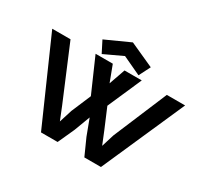

<svg xmlns="http://www.w3.org/2000/svg" viewBox="-192 -1264 1630 1536"><g transform="rotate(30 623.5 -495.5)"><path d="M9.8 -763.2H178.7L385.7 -270.5L433.6 -151.4L471.2 -270.5L547.4 -450.2L410.2 -763.2H569.3L625.5 -614.3L677.7 -763.2H836.9L699.7 -450.2L777.3 -266.6L824.2 -151.4L860.4 -268.6L1068.4 -763.2H1237.3L900.4 0H747.1L679.2 -151.4L624 -298.3L568.8 -151.4L500 0H346.7ZM400.4 -890.1 623.5 -991.2 846.7 -890.1 793.5 -785.6 623.5 -865.2 453.6 -785.6Z"/></g></svg>

Font: Krona One
Style: Regular
Weight: 400
Version: Version 1.003